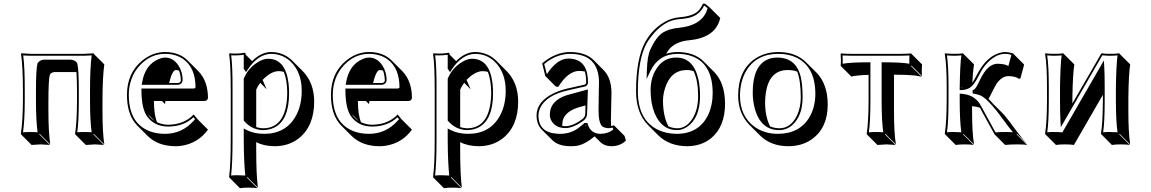

<svg xmlns="http://www.w3.org/2000/svg" viewBox="-20 -718 6174 1030"><path d="M529.8 -172.4V-122.6Q529.8 -6.3 539.6 56.6L482.9 0L481 2.9L537.6 59.6Q535.6 59.6 489.7 56.6Q489.7 56.6 440.4 59.6L383.8 2.9L382.8 0Q392.6 -61 393.1 -179.2V-229Q393.1 -284.7 390.1 -331.5H273.4Q256.8 -330.6 247.6 -318.4Q239.7 -291 239.7 -172.4V-123.5Q239.7 -10.3 249.5 56.6L192.9 0L190.9 2.9L247.6 59.6Q245.6 59.6 198.7 56.6Q198.7 56.6 149.4 59.6L92.8 2.9L91.8 0Q102.5 -70.3 103 -180.2V-229Q103 -361.8 92.8 -429.2L94.2 -432.1Q96.2 -432.1 146 -429.2H430.2Q430.2 -429.2 481.9 -432.1L482.9 -429.2L539.6 -372.6Q529.8 -303.7 529.8 -172.4ZM462.9 -229Q462.9 -353.5 471.7 -420.9Q452.1 -419.4 430.2 -418.9H146Q123 -418.9 104.5 -420.9Q113.3 -353 112.8 -229V-180.2Q112.8 -74.7 103.5 -8.3Q120.6 -9.8 142.1 -9.8Q165 -9.8 181.6 -8.3Q172.9 -72.8 172.9 -180.2V-229Q172.9 -348.1 181.2 -377.9L182.1 -379.9L183.1 -381.3Q197.3 -397.9 216.8 -397.9H358.9Q379.9 -397 393.1 -381.3L394 -379.4L394.5 -377.9Q402.8 -348.6 402.8 -229V-179.2Q402.8 -65.4 394.5 -8.3Q411.1 -9.8 433.1 -9.8Q455.1 -9.8 471.7 -8.3Q462.9 -69.3 462.9 -179.2Z M1019 -104 1039.1 -79.1 1095.7 -22.5Q1043 49.8 954.6 64Q937.5 66.4 921.4 66.4Q827.6 65.9 772 11.2L715.3 -45.4Q710 -51.3 706.1 -56.2Q661.1 -110.8 661.1 -209Q661.1 -328.1 746.1 -395.5Q801.8 -439 865.7 -439Q941.4 -438.5 986.3 -394L1043 -337.4Q1095.2 -284.2 1095.7 -193.4Q1093.8 -177.2 1077.6 -176.3H867.7Q865.7 -165 865.2 -159.7L848.6 -176.3H805.7Q806.2 -99.6 822.8 -62Q851.1 -49.3 881.8 -48.8Q968.3 -49.8 1019 -104ZM940.4 -339.4Q930.7 -342.3 922.4 -342.3Q903.8 -340.3 887.2 -272.9H936Q949.2 -274.9 950.2 -287.1Q949.2 -315.9 940.4 -339.4ZM810.1 -68.8 772.9 -106Q780.8 -94.2 789.6 -85.4Q799.3 -75.7 810.1 -68.8ZM1018.1 -88.9Q964.4 -39.1 881.8 -39.1Q808.6 -39.1 769 -93.8Q766.1 -97.7 764.6 -100.6Q739.3 -142.6 738.8 -232.9V-243.2H1021Q1028.3 -245.1 1028.8 -250Q1028.8 -352.1 965.3 -399.4Q924.8 -428.7 865.7 -429.2Q788.6 -429.2 731 -368.2Q671.4 -304.2 670.9 -209Q671.4 -113.8 713.9 -62.5Q766.6 -0.5 864.7 0Q955.6 0 1017.6 -68.8Q1022.5 -74.2 1026.4 -78.6ZM740.2 -263.2 742.2 -274.4Q757.8 -369.6 830.6 -400.9Q850.1 -409.2 865.7 -409.2Q909.2 -409.2 938 -365.7Q959.5 -332 960 -287.1Q956.5 -265.6 936 -263.2Z M1297.9 -352.1 1299.8 -349.1Q1299.8 -349.1 1300.3 -349.6ZM1502.4 -332.5Q1488.8 -336.4 1474.1 -336.4Q1433.1 -335.4 1388.7 -289.1L1410.6 -238.8L1376 -273.9Q1362.3 -255.4 1354.5 -237.3V-36.1Q1373 -30.3 1390.6 -29.8Q1498 -29.8 1517.1 -165Q1520.5 -190.4 1521 -217.8Q1520.5 -289.6 1502.4 -332.5ZM1306.6 -65.4 1305.2 -66.9ZM1332.5 -390.1Q1380.4 -438.5 1434.6 -439Q1502 -438 1547.9 -392.6L1604.5 -335.9Q1664.6 -274.4 1665.5 -174.3Q1665.5 -41 1582.5 24.4Q1528.3 66.4 1453.1 66.4Q1395 65.9 1354.5 44.4V88.4Q1354.5 217.8 1363.3 288.6L1306.6 231.9L1304.7 234.9L1361.3 291.5Q1343.3 288.6 1314.5 288.6Q1285.6 288.6 1267.1 291.5L1210.9 234.9L1209 231.9Q1217.8 164.1 1217.8 32.2V-234.9Q1217.8 -373 1209 -429.2L1210.9 -432.1Q1254.9 -427.7 1291.5 -435.1Q1294.4 -434.6 1295.9 -433.6Q1297.9 -430.2 1297.9 -424.8ZM1287.6 -349.1V-424.3Q1255.9 -419.4 1220.2 -421.4Q1228 -362.3 1227.5 -234.9V32.2Q1227.5 157.2 1219.7 223.6Q1239.3 221.7 1257.8 222.2Q1276.9 222.2 1295.9 223.6Q1288.1 152.8 1287.6 32.2V-28.8L1302.2 -21Q1341.3 -0.5 1397 0Q1512.7 0 1566.4 -94.7Q1598.6 -152.3 1598.6 -231Q1598.6 -330.6 1538.6 -388.2Q1495.1 -428.7 1434.6 -429.2Q1363.8 -427.7 1308.1 -343.8L1299.8 -331.1ZM1287.6 -295.9 1288.6 -297.9Q1312 -354 1365.7 -386.2Q1394 -402.8 1418 -402.8Q1511.7 -402.8 1527.8 -271.5Q1530.8 -246.1 1530.8 -217.8Q1530.8 -73.7 1451.7 -33.7Q1424.3 -20.5 1390.6 -20Q1331.1 -21.5 1290 -68.4L1287.6 -71.3Z M2113.3 -104 2133.3 -79.1 2189.9 -22.5Q2137.2 49.8 2048.8 64Q2031.7 66.4 2015.6 66.4Q1921.9 65.9 1866.2 11.2L1809.6 -45.4Q1804.2 -51.3 1800.3 -56.2Q1755.4 -110.8 1755.4 -209Q1755.4 -328.1 1840.3 -395.5Q1896 -439 1960 -439Q2035.6 -438.5 2080.6 -394L2137.2 -337.4Q2189.5 -284.2 2189.9 -193.4Q2188 -177.2 2171.9 -176.3H1961.9Q1960 -165 1959.5 -159.7L1942.9 -176.3H1899.9Q1900.4 -99.6 1917 -62Q1945.3 -49.3 1976.1 -48.8Q2062.5 -49.8 2113.3 -104ZM2034.7 -339.4Q2024.9 -342.3 2016.6 -342.3Q1998 -340.3 1981.4 -272.9H2030.3Q2043.5 -274.9 2044.4 -287.1Q2043.5 -315.9 2034.7 -339.4ZM1904.3 -68.8 1867.2 -106Q1875 -94.2 1883.8 -85.4Q1893.6 -75.7 1904.3 -68.8ZM2112.3 -88.9Q2058.6 -39.1 1976.1 -39.1Q1902.8 -39.1 1863.3 -93.8Q1860.4 -97.7 1858.9 -100.6Q1833.5 -142.6 1833 -232.9V-243.2H2115.2Q2122.6 -245.1 2123 -250Q2123 -352.1 2059.6 -399.4Q2019 -428.7 1960 -429.2Q1882.8 -429.2 1825.2 -368.2Q1765.6 -304.2 1765.1 -209Q1765.6 -113.8 1808.1 -62.5Q1860.8 -0.5 1959 0Q2049.8 0 2111.8 -68.8Q2116.7 -74.2 2120.6 -78.6ZM1834.5 -263.2 1836.4 -274.4Q1852.1 -369.6 1924.8 -400.9Q1944.3 -409.2 1960 -409.2Q2003.4 -409.2 2032.2 -365.7Q2053.7 -332 2054.2 -287.1Q2050.8 -265.6 2030.3 -263.2Z M2392.1 -352.1 2394 -349.1Q2394 -349.1 2394.5 -349.6ZM2596.7 -332.5Q2583 -336.4 2568.4 -336.4Q2527.3 -335.4 2482.9 -289.1L2504.9 -238.8L2470.2 -273.9Q2456.5 -255.4 2448.7 -237.3V-36.1Q2467.3 -30.3 2484.9 -29.8Q2592.3 -29.8 2611.3 -165Q2614.7 -190.4 2615.2 -217.8Q2614.7 -289.6 2596.7 -332.5ZM2400.9 -65.4 2399.4 -66.9ZM2426.8 -390.1Q2474.6 -438.5 2528.8 -439Q2596.2 -438 2642.1 -392.6L2698.7 -335.9Q2758.8 -274.4 2759.8 -174.3Q2759.8 -41 2676.8 24.4Q2622.6 66.4 2547.4 66.4Q2489.3 65.9 2448.7 44.4V88.4Q2448.7 217.8 2457.5 288.6L2400.9 231.9L2398.9 234.9L2455.6 291.5Q2437.5 288.6 2408.7 288.6Q2379.9 288.6 2361.3 291.5L2305.2 234.9L2303.2 231.9Q2312 164.1 2312 32.2V-234.9Q2312 -373 2303.2 -429.2L2305.2 -432.1Q2349.1 -427.7 2385.7 -435.1Q2388.7 -434.6 2390.1 -433.6Q2392.1 -430.2 2392.1 -424.8ZM2381.8 -349.1V-424.3Q2350.1 -419.4 2314.5 -421.4Q2322.3 -362.3 2321.8 -234.9V32.2Q2321.8 157.2 2314 223.6Q2333.5 221.7 2352.1 222.2Q2371.1 222.2 2390.1 223.6Q2382.3 152.8 2381.8 32.2V-28.8L2396.5 -21Q2435.5 -0.5 2491.2 0Q2606.9 0 2660.6 -94.7Q2692.9 -152.3 2692.9 -231Q2692.9 -330.6 2632.8 -388.2Q2589.4 -428.7 2528.8 -429.2Q2458 -427.7 2402.3 -343.8L2394 -331.1ZM2381.8 -295.9 2382.8 -297.9Q2406.2 -354 2460 -386.2Q2488.3 -402.8 2512.2 -402.8Q2606 -402.8 2622.1 -271.5Q2625 -246.1 2625 -217.8Q2625 -73.7 2545.9 -33.7Q2518.6 -20.5 2484.9 -20Q2425.3 -21.5 2384.3 -68.4L2381.8 -71.3Z M3123.5 -47.9H3119.6L3125.5 -42Q3124.5 -45.4 3123.5 -47.9ZM2996.1 -42.5Q3004.4 -41 3013.7 -41Q3054.2 -41.5 3105.5 -80.1Q3119.1 -91.8 3119.6 -106L3121.1 -152.3L3095.2 -145.5Q3008.3 -122.1 2998 -66.4Q2996.6 -56.2 2996.1 -45.4Q2996.1 -43.5 2996.1 -42.5ZM3258.3 -41.5Q3266.1 -43 3273.4 -45.9L3330.1 10.7L3337.9 35.6Q3308.1 66.4 3257.8 66.4Q3222.2 65.4 3200.7 44.4L3169.9 13.7Q3116.2 58.1 3072.3 64.5Q3057.6 66.4 3040 66.4Q2975.1 65.9 2942.9 33.7L2886.2 -22.5Q2858.9 -50.8 2858.4 -98.1Q2858.4 -173.8 2951.7 -218.3Q2984.4 -233.9 3024.4 -243.2L3117.7 -264.2Q3124 -268.1 3124.5 -275.9Q3124.5 -310.5 3117.2 -334.5Q3103.5 -337.4 3085 -337.4Q3027.3 -335.9 2975.1 -252.4L2961.9 -253.4L2905.3 -310.1L2888.7 -377L2891.6 -380.9Q2961.4 -438.5 3038.6 -439Q3121.1 -438 3162.6 -397.5L3219.2 -340.8Q3259.8 -298.8 3260.3 -220.2Q3260.3 -215.8 3259.3 -174.8Q3257.3 -87.9 3257.3 -69.3Q3257.3 -53.7 3258.3 -41.5ZM3130.9 -58.1 3133.3 -50.8Q3149.4 -0.5 3201.7 0Q3244.1 -1 3270 -23.9L3267.1 -33.2Q3255.9 -30.8 3246.6 -30.3Q3221.7 -31.2 3210.4 -40.5Q3190.9 -60.1 3190.9 -126Q3190.9 -144 3192.4 -231.9Q3193.4 -272.5 3193.4 -276.9Q3191.9 -428.2 3038.6 -429.2Q2964.4 -428.7 2899.4 -374.5L2913.6 -319.8Q2968.3 -403.3 3028.3 -403.8Q3124.5 -403.8 3133.3 -299.3Q3134.3 -287.6 3134.3 -275.9Q3133.3 -259.8 3120.6 -254.4H3120.1L3026.9 -233.4Q2909.2 -207 2877.4 -137.7Q2868.7 -118.2 2868.7 -98.1Q2868.7 -6.3 2970.7 -0.5Q2977.5 0 2983.4 0Q3037.1 0 3076.7 -26.9Q3092.3 -37.6 3112.8 -55.7L3115.7 -58.1ZM3133.8 -238.3 3129.4 -106Q3128.4 -85.4 3111.3 -71.8Q3056.2 -31.2 3013.7 -30.8Q2960.9 -30.8 2938 -70.3Q2929.7 -85.9 2929.7 -102.1Q2929.7 -178.7 3022.9 -208Q3029.8 -210 3035.6 -211.4Z M3392.1 -228Q3392.6 -403.8 3440.9 -492.2Q3479.5 -561.5 3543.5 -599.1Q3582.5 -621.6 3622.1 -625Q3703.6 -630.9 3731.9 -666Q3742.2 -679.2 3751 -698.2H3762.2L3787.1 -678.2L3843.8 -621.6Q3820.3 -516.6 3679.7 -502.4Q3599.6 -495.6 3564 -446.3Q3558.1 -438 3553.7 -429.7Q3581.5 -438.5 3614.3 -439Q3704.6 -438.5 3754.9 -388.2L3811.5 -331.5Q3869.1 -272.5 3869.6 -161.6Q3869.6 -39.1 3794.9 23.4Q3742.7 65.9 3665.5 66.4Q3570.3 65.4 3511.7 8.3L3455.1 -48.3Q3392.6 -112.8 3392.1 -228ZM3664.6 -342.3Q3579.6 -342.3 3548.3 -247.1Q3537.1 -211.9 3536.6 -178.2Q3537.1 -93.8 3565.9 -40Q3588.4 -30.3 3613.3 -29.8Q3661.1 -29.8 3693.8 -80.1Q3725.1 -128.4 3725.1 -204.1Q3724.6 -286.6 3701.2 -335.9Q3684.1 -342.3 3664.6 -342.3ZM3607.9 -409.2Q3700.2 -409.2 3726.6 -292.5Q3735.4 -252.9 3735.4 -204.1Q3735.4 -85.4 3667 -38.1Q3640.6 -20.5 3613.3 -20Q3528.3 -20 3490.7 -113.3Q3470.2 -165.5 3470.2 -234.9Q3470.2 -307.1 3508.3 -358.9Q3544.9 -409.2 3607.9 -409.2ZM3401.9 -228Q3401.9 -72.3 3512.2 -20.5Q3555.7 -0.5 3608.9 0Q3731.4 0 3780.3 -104.5Q3803.2 -154.8 3803.2 -217.8Q3803.2 -373.5 3694.8 -415.5Q3658.7 -429.2 3614.3 -429.2Q3513.2 -428.2 3469.2 -336.9L3448.7 -293.9L3450.2 -341.3Q3452.6 -418.5 3469.2 -453.1Q3499.5 -519 3534.7 -542.5Q3568.4 -564 3622.1 -568.8Q3752 -582.5 3775.9 -674.3L3757.8 -688.5Q3734.4 -640.1 3686.5 -625.5Q3660.6 -617.7 3623 -615.2Q3539.6 -608.9 3471.7 -519.5Q3459 -502.4 3449.7 -487.3Q3401.9 -400.4 3401.9 -228Z M3939.9 -205.1Q3939.9 -338.9 4028.3 -401.4Q4082 -438.5 4155.8 -439Q4249.5 -438.5 4303.7 -384.3L4360.4 -328.1Q4419.9 -267.1 4420.4 -157.2Q4420.4 -33.2 4336.9 27.8Q4283.2 66.4 4208.5 66.4Q4114.7 65.9 4056.6 8.3L4000 -48.3Q3940.4 -109.4 3939.9 -205.1ZM4205.6 -342.3Q4107.9 -342.3 4088.4 -221.2Q4084.5 -194.8 4084.5 -165.5Q4085 -91.3 4111.3 -40Q4134.3 -30.3 4160.6 -29.8Q4221.7 -29.8 4254.9 -97.2Q4275.4 -140.6 4275.9 -195.8Q4275.4 -288.6 4256.3 -334Q4233.9 -342.3 4205.6 -342.3ZM4148.9 -409.2Q4252.4 -409.2 4276.4 -302.2Q4285.6 -260.3 4285.6 -195.8Q4285.6 -98.1 4231.9 -48.3Q4200.7 -20.5 4160.6 -20Q4060.1 -20 4028.8 -137.2Q4018.1 -177.7 4018.1 -222.2Q4018.1 -358.4 4092.3 -396.5Q4117.7 -409.2 4148.9 -409.2ZM3949.7 -205.1Q3949.7 -96.2 4025.9 -39.1Q4078.6 -0.5 4151.9 0Q4270 0 4323.2 -90.8Q4353.5 -143.6 4354 -213.9Q4354 -358.9 4253.4 -408.7Q4210.9 -429.2 4155.8 -429.2Q4037.6 -429.2 3982.9 -337.4Q3950.2 -281.7 3949.7 -205.1Z M4639.6 -316.4Q4606 -315.4 4583 -313Q4560.1 -310.5 4554.2 -308.6L4547.9 -306.6L4491.7 -362.8L4489.7 -366.2Q4492.7 -389.2 4489.7 -429.2L4491.7 -431.2Q4522 -429.2 4546.4 -429.2H4812.5Q4837.9 -429.2 4867.7 -431.2L4869.6 -429.2L4926.3 -372.6Q4923.3 -331.5 4926.3 -309.6L4869.6 -366.2L4867.7 -362.8L4924.3 -306.6Q4924.3 -306.6 4887.2 -313Q4844.2 -317.4 4775.9 -317.4V-123.5Q4775.9 -6.3 4786.1 56.6L4729.5 0L4727.5 2.9L4784.2 59.6Q4782.2 59.6 4736.3 56.6L4687 59.6L4630.4 2.9L4629.4 0Q4639.2 -61 4639.6 -180.2ZM4639.6 -383.8H4649.4V-180.2Q4649.4 -65.9 4641.1 -8.3Q4658.2 -9.8 4679.7 -9.8Q4701.7 -9.8 4718.3 -8.3Q4709.5 -69.3 4709.5 -180.2V-383.8H4719.7Q4816.9 -383.8 4858.4 -376Q4857.4 -395 4858.9 -420.4Q4833 -418.9 4812.5 -418.9H4546.4Q4524.9 -418.9 4500 -420.4Q4501.5 -394 4500.5 -376Q4543.5 -383.8 4639.6 -383.8Z M5058.6 -250Q5058.6 -369.1 5048.3 -429.2L5050.3 -432.1Q5068.4 -429.2 5098.6 -429.2Q5128.4 -429.2 5146.5 -432.1L5148.4 -429.2L5205.1 -372.6Q5198.2 -328.1 5196.3 -273.4Q5201.2 -279.8 5228 -330.1Q5235.8 -344.2 5242.7 -354Q5284.2 -416.5 5341.8 -434.1Q5357.9 -439 5372.6 -439Q5391.1 -438.5 5413.6 -432.1L5417.5 -428.2L5474.1 -371.6L5454.1 -297.4L5445.8 -295.4Q5426.8 -309.6 5388.2 -309.6Q5358.4 -308.6 5333 -278.3Q5320.3 -262.7 5294.9 -209.5Q5288.1 -195.3 5282.7 -187.5Q5285.6 -184.6 5286.6 -184.1Q5296.9 -173.8 5310.5 -158.2L5367.2 -101.6Q5385.7 -80.1 5440.9 -4.9Q5465.8 28.8 5492.2 56.6L5435.5 0L5433.6 2.9L5490.2 59.6Q5474.6 56.6 5438 56.6Q5397.9 56.6 5372.1 59.6L5315.4 2.9Q5303.7 -16.6 5251.5 -112.8Q5249 -116.7 5245.1 -125Q5239.7 -135.3 5237.3 -139.6Q5219.2 -146.5 5194.8 -148.4V-122.6Q5194.8 -6.3 5205.1 56.6L5148.4 0L5146.5 2.9L5203.1 59.6Q5185.1 56.6 5155.3 56.6Q5125.5 56.6 5106.9 59.6L5050.3 2.9L5048.3 0Q5058.1 -61 5058.6 -179.2ZM5210 -224.6 5207.5 -227.1V-225.1Q5209 -224.6 5210 -224.6ZM5143.1 -245.1 5138.7 -250V-245.1Q5141.6 -245.1 5143.1 -245.1ZM5068.4 -250V-179.2Q5068.4 -65.4 5060.1 -8.3Q5079.6 -10.3 5098.6 -9.8Q5118.2 -9.8 5137.2 -8.3Q5128.4 -69.3 5128.4 -179.2V-215.8L5139.2 -214.8Q5202.6 -210 5234.4 -163.6Q5241.7 -152.8 5260.3 -117.7Q5314 -18.6 5316.9 -14.2Q5319.3 -10.3 5320.8 -7.8Q5349.1 -10.3 5381.3 -9.8Q5397 -9.8 5413.6 -8.8Q5398.4 -25.9 5345.2 -98.6Q5324.2 -127.4 5302.7 -151.4Q5264.2 -195.3 5239.3 -206.1Q5224.6 -211.9 5206.1 -215.3L5197.8 -216.3L5197.3 -233.4L5203.6 -236.3Q5214.8 -241.2 5232.9 -280.8Q5251.5 -319.8 5268.6 -341.3Q5297.4 -375.5 5331.5 -376Q5370.6 -375.5 5389.6 -363.8L5405.8 -423.8Q5386.7 -429.2 5372.6 -429.2Q5317.4 -429.2 5265.6 -368.2Q5257.3 -357.9 5251 -348.6Q5243.2 -336.4 5230 -310.5Q5205.1 -261.2 5182.6 -247.1Q5163.6 -235.8 5138.7 -234.9H5128.4V-250Q5130.4 -371.6 5137.2 -420.9Q5117.7 -418.9 5098.6 -418.9Q5079.1 -418.9 5060.1 -420.9Q5068.4 -362.3 5068.4 -250Z M5596.7 -250Q5596.7 -369.1 5586.4 -429.2L5588.4 -432.1Q5606.4 -429.2 5636.2 -429.2Q5666 -429.2 5684.6 -432.1L5686.5 -429.2L5743.2 -372.6Q5734.9 -318.8 5732.9 -193.4V-163.1L5888.7 -432.1Q5906.7 -429.2 5936.5 -429.2Q5965.8 -429.2 5984.4 -432.1L5986.3 -429.2L6043 -372.6Q6034.7 -318.8 6033.2 -193.4V-122.6Q6033.2 -6.3 6043 56.6L5986.3 0L5984.4 2.9L6041 59.6Q6022.9 56.6 5993.2 56.6Q5963.9 56.6 5944.8 59.6L5888.7 2.9L5886.2 0Q5896 -61 5896.5 -179.2V-209.5L5741.2 59.6Q5723.1 56.6 5692.9 56.6Q5663.1 56.6 5645 59.6L5588.4 2.9L5586.4 0Q5596.2 -61 5596.7 -179.2ZM5606.4 -250V-179.2Q5606.4 -65.4 5598.1 -8.3Q5617.7 -10.3 5636.2 -9.8Q5658.7 -9.8 5679.2 -7.8L5901.9 -393.6L5903.8 -360.4Q5906.2 -319.3 5906.2 -250V-179.2Q5906.2 -65.4 5897.9 -8.3Q5917.5 -10.3 5936.5 -9.8Q5956.1 -9.8 5975.1 -8.3Q5966.3 -69.3 5966.3 -179.2V-250Q5968.3 -371.6 5975.1 -420.9Q5955.6 -418.9 5936.5 -418.9Q5913.6 -418.9 5893.6 -421.4L5670.9 -35.6L5668.9 -68.4Q5666.5 -107.9 5666.5 -179.2V-250Q5668.5 -371.6 5675.3 -420.9Q5655.8 -418.9 5636.2 -418.9Q5616.7 -418.9 5597.7 -420.9Q5606.4 -361.8 5606.4 -250Z"/></svg>

Font: Linux Biolinum Shadow O
Style: Regular
Weight: 400
Designer: Philipp H. Poll
Foundry: Philipp H. Poll
Version: Version 1.0.4